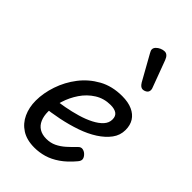

<svg xmlns="http://www.w3.org/2000/svg" viewBox="-260 -941 1047 1047"><g transform="rotate(45 263.0 -418.0)"><path d="M225 19Q166 19 127 -6Q88 -31 68.5 -73.5Q49 -116 49 -168Q49 -226 70 -288Q91 -350 131 -402Q171 -454 229.5 -486.5Q288 -519 365 -519Q412 -519 444 -504.5Q476 -490 492.5 -464Q509 -438 509 -401Q509 -360 484.5 -327Q460 -294 419 -267.5Q378 -241 324.5 -222.5Q271 -204 212.5 -192Q154 -180 95 -174L107 -245Q146 -249 189 -257Q232 -265 273 -277Q314 -289 347 -306Q380 -323 399 -344Q418 -365 418 -391Q418 -417 401.5 -428.5Q385 -440 355 -440Q304 -440 263.5 -414.5Q223 -389 195.5 -348.5Q168 -308 153.5 -261.5Q139 -215 139 -173Q139 -139 150 -113.5Q161 -88 183 -74.5Q205 -61 237 -61Q269 -61 295 -73.5Q321 -86 344 -106.5Q367 -127 390 -151Q403 -165 418 -161.5Q433 -158 443 -147Q454 -136 456 -123.5Q458 -111 445 -96Q409 -53 372 -27.5Q335 -2 298.5 8.5Q262 19 225 19ZM418 -623Q411 -623 403.5 -628Q396 -633 388 -646L307 -791Q304 -797 301.5 -802Q299 -807 299 -813Q299 -824 308 -833.5Q317 -843 330.5 -849Q344 -855 357 -855Q380 -855 392 -823L449 -670Q451 -666 452 -661.5Q453 -657 453 -653Q453 -638 441.5 -630.5Q430 -623 418 -623Z"/></g></svg>

Font: Playwrite IN
Style: Regular
Weight: 400
Designer: Veronika Burian, José Scaglione
Foundry: TypeTogether
Version: Version 1.002